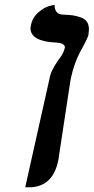

<svg xmlns="http://www.w3.org/2000/svg" viewBox="-20 -579 390 799"><path d="M85 200.2 189 -265.1Q198.7 -298.3 235.8 -347.2Q245.6 -362.3 249 -377.9Q250 -378.9 250 -381.8Q250 -399.9 212.9 -401.9Q106.9 -406.7 106.9 -461.9Q106.9 -464.8 108.9 -475.1Q115.7 -507.3 140.4 -528.1Q165 -548.8 186 -554.2L207 -559.1Q207 -518.1 244.1 -518.1Q269 -517.1 283 -515.1Q296.9 -513.2 314.9 -507.1Q333 -501 341.6 -488.5Q350.1 -476.1 350.1 -456.1Q350.1 -450.2 348.1 -434.1Q345.2 -419.9 312 -359.9Q289.1 -315.9 275.9 -257.8Q275.9 -253.9 273.9 -247.1Q272 -240.2 272 -236.8L225.1 71.8Q225.1 74.7 224.6 77.9Q224.1 81.1 223.1 84.5Q222.2 87.9 222.2 89.8Q200.2 194.8 109.9 200.2Z"/></svg>

Font: Linux Libertine O
Style: Semibold Italic
Weight: 600
Italic angle: -11.5°
Designer: Philipp H. Poll
Foundry: Philipp H. Poll
Version: Version 5.1.2